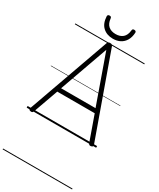

<svg xmlns="http://www.w3.org/2000/svg" viewBox="-411 -1377 1656 1994"><g transform="rotate(30 416.5 -379.5)"><path d="M54 13Q39 10 35 3Q31 -4 35 -16L383 -992Q387 -1005 394.5 -1010Q402 -1015 416 -1015Q431 -1015 438 -1010Q445 -1005 449 -992L798 -16Q802 -4 797.5 3Q793 10 778 13Q764 15 757.5 10.5Q751 6 745 -10L641 -303H192L87 -10Q82 5 75.5 10Q69 15 54 13ZM209 -353H622L416 -934ZM416 -1067Q343 -1067 296 -1110Q249 -1153 245 -1238Q245 -1248 251 -1253.5Q257 -1259 269 -1259Q281 -1259 286 -1253.5Q291 -1248 292 -1238Q298 -1179 330.5 -1151Q363 -1123 416 -1123Q470 -1123 502.5 -1151Q535 -1179 541 -1238Q542 -1248 546.5 -1253.5Q551 -1259 563 -1259Q576 -1259 582 -1253.5Q588 -1248 588 -1238Q585 -1182 562.5 -1144Q540 -1106 502.5 -1086.5Q465 -1067 416 -1067ZM0 490H833V500H0ZM0 -20H833V0H0ZM0 -505H833V-500H0ZM0 -1010H833V-1000H0Z"/></g></svg>

Font: Playwrite ES Guides
Style: Regular
Weight: 400
Designer: Veronika Burian, José Scaglione
Foundry: TypeTogether
Version: Version 1.003